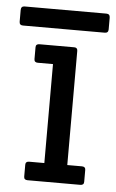

<svg xmlns="http://www.w3.org/2000/svg" viewBox="-75 -658 418 692"><g transform="rotate(5 134.0 -311.5)"><path d="M242 0H51Q38 0 38 -12V-55Q38 -67 51 -67H106V-425H51Q38 -425 38 -437V-480Q38 -492 51 -492H177Q189 -492 189 -480V-67H242Q255 -67 255 -55V-12Q255 0 242 0ZM282 -554H-14Q-27 -554 -27 -567V-609Q-27 -623 -14 -623H282Q295 -623 295 -609V-567Q295 -554 282 -554Z"/></g></svg>

Font: Sanchez
Style: Regular
Weight: 400
Designer: Daniel Hernández
Foundry: LatinoType
Version: Version 1.001